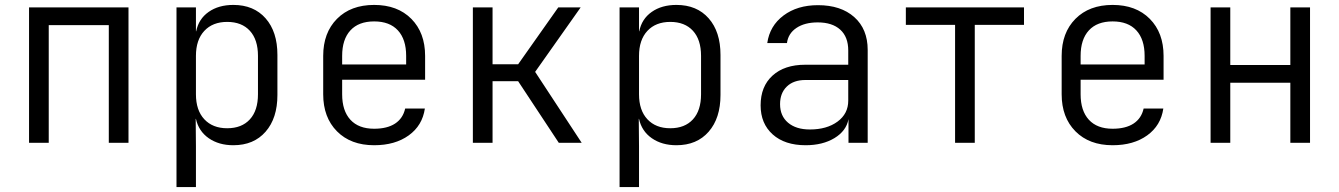

<svg xmlns="http://www.w3.org/2000/svg" viewBox="-20 -580 5440 780"><path d="M178 0H98V-550H502V0H422V-478H178Z M1107 -357V-194Q1107 -100 1059 -45Q1011 10 928 10Q869 10 828 -18.5Q787 -47 776 -97H775L776 15V180H697V-550H776V-453H777Q787 -503 827.5 -531.5Q868 -560 928 -560Q1011 -560 1059 -505.5Q1107 -451 1107 -357ZM1028 -353Q1028 -419 995 -455Q962 -491 903 -491Q844 -491 810 -454.5Q776 -418 776 -353V-197Q776 -132 810 -95.5Q844 -59 903 -59Q962 -59 995 -95Q1028 -131 1028 -197Z M1707 -256H1370V-197Q1370 -130 1403.5 -93.5Q1437 -57 1500 -57Q1553 -57 1585 -78Q1617 -99 1626 -139H1706Q1696 -70 1640.5 -30Q1585 10 1500 10Q1405 10 1349 -46.5Q1293 -103 1293 -197V-353Q1293 -447 1349 -503.5Q1405 -560 1500 -560Q1595 -560 1651 -503.5Q1707 -447 1707 -353ZM1370 -318H1630V-353Q1630 -420 1596.5 -456.5Q1563 -493 1500 -493Q1437 -493 1403.5 -456.5Q1370 -420 1370 -353Z M1981 0H1901V-550H1981V-319H2085L2248 -550H2339L2154 -288L2343 0H2250L2085 -250H1981Z M2907 -357V-194Q2907 -100 2859 -45Q2811 10 2728 10Q2669 10 2628 -18.5Q2587 -47 2576 -97H2575L2576 15V180H2497V-550H2576V-453H2577Q2587 -503 2627.5 -531.5Q2668 -560 2728 -560Q2811 -560 2859 -505.5Q2907 -451 2907 -357ZM2828 -353Q2828 -419 2795 -455Q2762 -491 2703 -491Q2644 -491 2610 -454.5Q2576 -418 2576 -353V-197Q2576 -132 2610 -95.5Q2644 -59 2703 -59Q2762 -59 2795 -95Q2828 -131 2828 -197Z M3505 -377V0H3427V-96Q3418 -48 3370 -19Q3322 10 3253 10Q3168 10 3119 -34Q3070 -78 3070 -152Q3070 -229 3118.5 -273Q3167 -317 3251 -317H3426V-375Q3426 -430 3393.5 -459.5Q3361 -489 3302 -489Q3249 -489 3215.5 -466.5Q3182 -444 3177 -405H3097Q3107 -475 3163 -517Q3219 -559 3303 -559Q3396 -559 3450.5 -510.5Q3505 -462 3505 -377ZM3426 -171V-255H3252Q3204 -255 3176.5 -228.5Q3149 -202 3149 -157Q3149 -109 3181.5 -81.5Q3214 -54 3270 -54Q3339 -54 3382.5 -86Q3426 -118 3426 -171Z M3940 0H3860V-479H3660V-550H4140V-479H3940Z M4707 -256H4370V-197Q4370 -130 4403.5 -93.5Q4437 -57 4500 -57Q4553 -57 4585 -78Q4617 -99 4626 -139H4706Q4696 -70 4640.5 -30Q4585 10 4500 10Q4405 10 4349 -46.5Q4293 -103 4293 -197V-353Q4293 -447 4349 -503.5Q4405 -560 4500 -560Q4595 -560 4651 -503.5Q4707 -447 4707 -353ZM4370 -318H4630V-353Q4630 -420 4596.5 -456.5Q4563 -493 4500 -493Q4437 -493 4403.5 -456.5Q4370 -420 4370 -353Z M4978 0H4898V-550H4978V-316H5222V-550H5302V0H5222V-244H4978Z"/></svg>

Font: JetBrains Mono Semi Light
Style: Regular
Weight: 350
Monospace: yes
Designer: Philipp Nurullin, Konstantin Bulenkov
Foundry: JetBrains
Version: 2.002